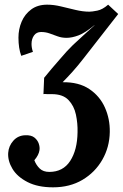

<svg xmlns="http://www.w3.org/2000/svg" viewBox="-20 -531 526 822"><path d="M207 271Q142 271 98 248.5Q54 226 33.5 192Q13 158 15 124Q17 94 37 71.5Q57 49 88 48Q114 47 127.5 58Q141 69 146 84Q151 99 149 112Q146 133 127 155Q135 176 150 190.5Q165 205 191 205Q250 205 280.5 158Q311 111 312 35Q313 -3 305 -40.5Q297 -78 273 -103Q249 -128 202 -128Q187 -128 182 -128Q177 -128 174.5 -128.5Q172 -129 166 -128L169 -198Q186 -219 203 -239Q220 -259 235 -276Q268 -315 292 -338Q316 -361 337.5 -380Q359 -399 385 -423H384Q344 -390 316 -379.5Q288 -369 265 -369Q244 -369 226.5 -375.5Q209 -382 192 -388Q175 -394 156 -394Q136 -394 125.5 -379Q115 -364 115 -343Q115 -326 121 -309L71 -292Q65 -308 62 -327.5Q59 -347 59 -370Q59 -406 72.5 -438Q86 -470 113.5 -490.5Q141 -511 182 -511Q210 -511 241 -503.5Q272 -496 303.5 -488.5Q335 -481 363 -481Q374 -481 396.5 -485.5Q419 -490 443 -511L486 -471L337 -280Q313 -249 290.5 -224Q268 -199 248 -179Q317 -180 362 -150Q407 -120 429 -71Q451 -22 450 34Q449 99 418 153Q387 207 333 239Q279 271 207 271Z"/></svg>

Font: Lora
Style: Bold Italic
Weight: 700
Italic angle: -3°
Designer: Olga Karpushina, Alexei Vanyashin (Cyrillic)
Foundry: Cyreal
Version: Version 3.004